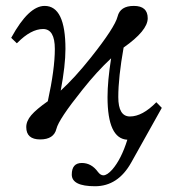

<svg xmlns="http://www.w3.org/2000/svg" viewBox="-20 -462 588 653"><path d="M166.5 -295.4Q166.5 -363.3 126.5 -363.3Q85.4 -363.3 39.1 -316.4L37.1 -314.9L35.6 -316.4L19.5 -332L18.1 -333.5L19 -335Q77.6 -441.9 131.8 -441.9Q202.6 -441.9 202.6 -295.4Q202.6 -239.3 186.5 -153.8Q234.9 -198.2 288.1 -265.1Q370.6 -368.7 379.9 -405.8Q388.7 -441.9 435.1 -441.9Q482.4 -441.9 482.4 -399.9Q482.4 -357.9 400.4 -300.3Q382.3 -198.7 382.3 -131.8Q382.3 -65.9 421.9 -65.9Q464.4 -65.9 511.7 -114.3L530.3 -95.2L426.3 90.8Q381.3 171.4 303.2 171.4Q224.1 171.4 224.1 131.8Q224.1 92.3 258.3 92.3Q291 92.3 313 122.6Q321.8 134.3 331.5 134.3Q344.2 134.3 361.8 114.7Q392.6 79.1 413.1 13.2Q345.7 9.8 345.7 -131.8Q345.7 -186.5 357.9 -263.7Q309.6 -218.8 260.3 -156.7Q179.7 -56.2 171.9 -23.9Q163.1 12.2 116.7 12.2Q69.3 12.2 69.3 -29.8Q69.3 -50.3 86.4 -70.3Q103.5 -90.3 142.6 -117.7Q166.5 -227.1 166.5 -295.4Z"/></svg>

Font: Libertinage
Style: f
Weight: 400
Designer: OSP
Foundry: OSP
Version: Version 1.0; 2008; OFL relea